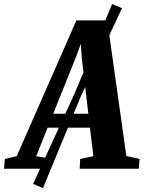

<svg xmlns="http://www.w3.org/2000/svg" viewBox="-99 -848 722 965"><path d="M-79 0 -74.5 -49 -15 -63 285 -745.5H440L536 -64L602.5 -49L598.5 0H301.5L304 -49L370.5 -63L353 -206.5H140.5L83 -63L163.5 -49L158.5 0ZM168.5 -276.5H345L312.5 -552L307 -627.5L284.5 -565.5ZM67.5 76 276 -378.5 464.5 -827.5 514 -807 308 -365.5 117 97.5Z"/></svg>

Font: Merriweather 24pt SemiCondensed Black
Style: Italic
Weight: 900
Width: 4
Italic angle: -7.8°
Designer: Eben Sorkin
Foundry: Eben Sorkin
Version: Version 2.101